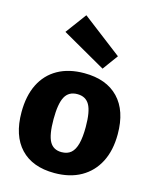

<svg xmlns="http://www.w3.org/2000/svg" viewBox="-127 -939 831 1037"><g transform="rotate(15 288.5 -421.0)"><path d="M296 -550Q420 -550 487.5 -479.5Q555 -409 555 -278Q555 -187 521.5 -122Q488 -57 426 -22Q364 13 278 13Q155 13 88.5 -57.5Q22 -128 22 -259Q22 -351 54.5 -416Q87 -481 148.5 -515.5Q210 -550 296 -550ZM289 -431Q241 -431 220 -392.5Q199 -354 199 -267Q199 -180 219.5 -143Q240 -106 286 -106Q319 -106 339 -123.5Q359 -141 368.5 -177.5Q378 -214 378 -271Q378 -357 357 -394Q336 -431 289 -431ZM225 -855 447 -685 384 -599 139 -739Z"/></g></svg>

Font: Bitter Thin ExtraBold
Style: Regular
Weight: 800
Version: Version 3.020